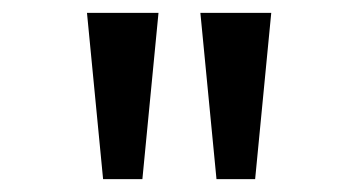

<svg xmlns="http://www.w3.org/2000/svg" viewBox="-20 -749 542 298"><path d="M140 -471 115 -729H226L201 -471ZM316 -471 291 -729H401L376 -471Z"/></svg>

Font: hexukorean05
Style: Book
Weight: 400
Designer: Jelle Bosma - Monotype Design Team
Foundry: Monotype Imaging Inc.
Version: Version 2.003